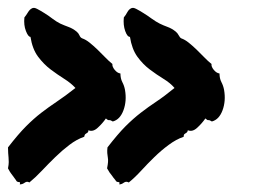

<svg xmlns="http://www.w3.org/2000/svg" viewBox="-40 -450 655 492"><path d="M280.3 -219.7Q285.2 -191.4 276.4 -167.5Q267.6 -143.6 249 -138.7Q243.2 -142.6 239.7 -142.1Q236.3 -141.6 231.4 -146.5Q222.7 -133.8 210.4 -122.6Q198.2 -111.3 186.5 -116.2Q186.5 -112.3 185.1 -110.8Q183.6 -109.4 181.6 -108.4Q179.7 -107.4 178.2 -106Q176.8 -104.5 175.8 -99.6Q156.2 -92.8 137.7 -78.6Q119.1 -64.5 101.6 -47.4Q84 -30.3 67.4 -12.7Q50.8 4.9 35.2 17.6Q29.3 13.7 23.4 18.1Q17.6 22.5 10.7 22.5Q11.7 18.6 11.2 17.6Q10.7 16.6 8.8 16.6Q6.8 16.6 4.4 15.6Q2 14.6 1 11.7Q-3.9 4.9 -6.8 1Q-9.8 -2.9 -11.2 -4.9Q-12.7 -6.8 -14.6 -9.8Q-16.6 -12.7 -19.5 -18.6Q-17.6 -28.3 -17.6 -34.7Q-17.6 -41 -18.1 -46.4Q-18.6 -51.8 -19 -57.6Q-19.5 -63.5 -19.5 -72.3Q6.8 -106.4 26.9 -126.5Q46.9 -146.5 65.9 -161.1Q85 -175.8 105.5 -189.5Q126 -203.1 153.3 -224.6Q141.6 -237.3 124.5 -248Q107.4 -258.8 89.8 -272Q72.3 -285.2 57.6 -304.7Q43 -324.2 38.1 -355.5Q32.2 -355.5 26.4 -370.6Q20.5 -385.7 22.5 -405.3Q27.3 -411.1 31.7 -418.5Q36.1 -425.8 42 -428.7Q46.9 -431.6 55.2 -427.2Q63.5 -422.9 73.7 -416.5Q84 -410.2 94.2 -402.3Q104.5 -394.5 114.3 -389.6Q125 -384.8 135.7 -380.9Q146.5 -377 156.2 -369.1Q161.1 -365.2 163.6 -359.4Q166 -353.5 170.9 -351.6Q179.7 -348.6 189.5 -340.8Q199.2 -333 209.5 -323.2Q219.7 -313.5 229.5 -303.2Q239.3 -293 248 -286.1Q247.1 -279.3 253.9 -271Q260.7 -262.7 268.6 -261.7Q268.6 -249 273.4 -239.7Q278.3 -230.5 280.3 -219.7ZM534.2 -219.7Q539.1 -191.4 530.3 -167.5Q521.5 -143.6 502.9 -138.7Q497.1 -142.6 494.1 -142.1Q491.2 -141.6 486.3 -146.5Q477.5 -133.8 465.3 -122.6Q453.1 -111.3 441.4 -116.2Q440.4 -112.3 439 -110.8Q437.5 -109.4 435.5 -108.4Q433.6 -107.4 432.1 -106Q430.7 -104.5 430.7 -99.6Q411.1 -92.8 392.1 -78.6Q373 -64.5 355.5 -47.4Q337.9 -30.3 321.8 -12.7Q305.7 4.9 290 17.6Q283.2 13.7 277.3 18.1Q271.5 22.5 265.6 22.5Q266.6 18.6 266.1 17.6Q265.6 16.6 263.7 16.6Q261.7 16.6 259.3 15.6Q256.8 14.6 255.9 11.7Q250 4.9 247.6 1Q245.1 -2.9 243.2 -4.9Q241.2 -6.8 239.7 -9.8Q238.3 -12.7 234.4 -18.6Q236.3 -28.3 236.8 -34.7Q237.3 -41 236.3 -46.4Q235.4 -51.8 234.9 -57.6Q234.4 -63.5 235.4 -72.3Q261.7 -106.4 281.7 -126.5Q301.8 -146.5 320.8 -161.1Q339.8 -175.8 360.4 -189.5Q380.9 -203.1 407.2 -224.6Q396.5 -237.3 378.9 -248Q361.3 -258.8 343.8 -272Q326.2 -285.2 312 -304.7Q297.9 -324.2 293 -355.5Q286.1 -355.5 280.8 -370.6Q275.4 -385.7 277.3 -405.3Q282.2 -411.1 286.1 -418.5Q290 -425.8 295.9 -428.7Q300.8 -431.6 309.1 -427.2Q317.4 -422.9 327.6 -416.5Q337.9 -410.2 348.6 -402.3Q359.4 -394.5 369.1 -389.6Q378.9 -384.8 389.6 -380.9Q400.4 -377 410.2 -369.1Q415 -365.2 418 -359.4Q420.9 -353.5 424.8 -351.6Q433.6 -348.6 443.4 -340.8Q453.1 -333 463.4 -323.2Q473.6 -313.5 483.4 -303.2Q493.2 -293 502 -286.1Q501 -279.3 507.8 -271Q514.6 -262.7 522.5 -261.7Q522.5 -249 527.3 -239.7Q532.2 -230.5 534.2 -219.7Z"/></svg>

Font: Permanent Marker
Style: Regular
Weight: 400
Designer: Font Diner, Inc
Foundry: Font Diner, Inc
Version: Version 1.000